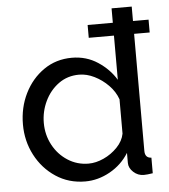

<svg xmlns="http://www.w3.org/2000/svg" viewBox="-53 -778 734 835"><g transform="rotate(-5 314.5 -360.0)"><path d="M37 -260Q37 -334 67.5 -395.5Q98 -457 151.5 -494Q205 -531 274 -531Q337 -531 387 -498Q437 -465 465 -418V-611H355V-667H465V-730H553V-667H621V-611H553V-100Q553 -69 581 -68V0Q556 4 542 4Q516 4 496.5 -14Q477 -32 477 -54V-98Q446 -48 394 -19Q342 10 286 10Q214 10 157.5 -27.5Q101 -65 69 -126.5Q37 -188 37 -260ZM465 -183V-333Q453 -367 426 -394.5Q399 -422 365.5 -438.5Q332 -455 299 -455Q248 -455 209.5 -427Q171 -399 149.5 -354Q128 -309 128 -259Q128 -207 151.5 -163Q175 -119 216 -92.5Q257 -66 307 -66Q339 -66 373 -81.5Q407 -97 433 -124Q459 -151 465 -183Z"/></g></svg>

Font: Raleway Medium
Style: Regular
Weight: 500
Designer: Matt McInerney, Pablo Impallari, Rodrigo Fuenzalida
Foundry: Matt McInerney, Pablo Impallari, Rodrigo Fuenzalida
Version: Version 4.026